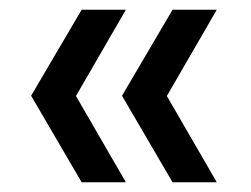

<svg xmlns="http://www.w3.org/2000/svg" viewBox="-20 -466 517 395"><path d="M335 -91 231 -269 335 -446H426L301 -230V-307L426 -91ZM148 -91 44 -269 148 -446H239L114 -230V-307L239 -91Z"/></svg>

Font: SUSE Medium
Style: Regular
Weight: 500
Designer: Rene Bieder
Foundry: SUSE
Version: Version 1.000